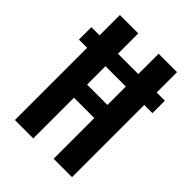

<svg xmlns="http://www.w3.org/2000/svg" viewBox="-185 -717 808 808"><g transform="rotate(45 219.0 -312.5)"><path d="M437.5 -503.9V-429.7H0V-503.9ZM48.8 -625H158.2V-320.3H279.3V-625H388.7V0H279.3V-242.2H158.2V0H48.8Z"/></g></svg>

Font: Sudo Var
Style: Regular
Weight: 400
Monospace: yes
Designer: Jens Kutilek
Foundry: Jens Kutilek
Version: Version 0.065;FEAKit 1.0